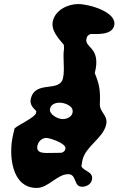

<svg xmlns="http://www.w3.org/2000/svg" viewBox="-20 -861 585 948"><path d="M227 -324C232 -347 255 -354 274 -354C301 -354 346 -337 338 -304C333 -282 308 -273 289 -273C266 -273 221 -296 227 -324ZM165 -143C170 -163 187 -180 209 -180C225 -180 309 -153 303 -127C301 -117 297 -112 285 -107C278 -106 244 -106 237 -106C206 -106 155 -99 165 -143ZM44 -193C22 -97 36 67 161 67C219 67 262 -1 317 -1C360 -1 342 61 385 61C405 61 428 51 434 27C443 -14 394 -14 382 -40C383 -44 386 -65 387 -70C403 -140 488 -177 504 -245C515 -292 472 -305 473 -347C476 -415 471 -443 448 -500C481 -630 396 -623 407 -670C409 -680 413 -688 427 -693C455 -694 532 -685 544 -735C559 -802 419 -841 366 -841C317 -841 254 -813 241 -757C230 -709 273 -667 295 -640C295 -637 297 -623 296 -620C289 -574 301 -517 291 -475C274 -402 154 -467 132 -373C126 -346 142 -329 159 -313C159 -312 158 -305 158 -303C153 -281 71 -245 52 -227C51 -222 45 -198 44 -193Z"/></svg>

Font: Charger
Style: OversprayIt
Weight: 400
Designer: Jasper
Foundry: Cannot Into Space Fonts
Version: Version 0.980